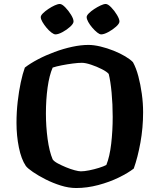

<svg xmlns="http://www.w3.org/2000/svg" viewBox="-20 -946 803 966"><path d="M363 0Q326 0 286 -12.5Q246 -25 209.5 -43.5Q173 -62 146 -80.5Q119 -99 110 -111Q87 -145 75 -204Q63 -263 63 -328Q63 -382 69 -434.5Q75 -487 84.5 -531.5Q94 -576 105 -606Q132 -627 171 -647.5Q210 -668 254.5 -684.5Q299 -701 343 -710.5Q387 -720 425 -720Q452 -720 485.5 -712Q519 -704 551.5 -691Q584 -678 610 -662.5Q636 -647 649 -633Q665 -604 676 -562.5Q687 -521 693.5 -474Q700 -427 700 -381Q700 -303 686.5 -228.5Q673 -154 653 -98Q625 -76 578 -53Q531 -30 474.5 -15Q418 0 363 0ZM387 -84Q404 -84 429 -89Q454 -94 478 -101.5Q502 -109 515 -116Q532 -158 539.5 -223Q547 -288 547 -358Q547 -422 541.5 -480Q536 -538 527 -574Q518 -585 492.5 -598Q467 -611 438.5 -620.5Q410 -630 392 -630Q374 -630 346.5 -626.5Q319 -623 291 -617.5Q263 -612 245 -606Q228 -567 219.5 -506Q211 -445 211 -375Q211 -310 219.5 -247Q228 -184 245 -144Q252 -134 270.5 -124Q289 -114 312 -104.5Q335 -95 355.5 -89.5Q376 -84 387 -84ZM489 -773Q481 -773 469 -782.5Q457 -792 444.5 -806.5Q432 -821 424 -835.5Q416 -850 416 -860Q416 -868 427 -879Q438 -890 454 -900.5Q470 -911 486 -918.5Q502 -926 512 -926Q523 -926 539.5 -909Q556 -892 568.5 -871Q581 -850 581 -838Q581 -827 563.5 -811.5Q546 -796 524.5 -784.5Q503 -773 489 -773ZM259 -773Q251 -773 238.5 -782.5Q226 -792 214 -806.5Q202 -821 193.5 -835.5Q185 -850 185 -860Q185 -868 196 -879Q207 -890 223.5 -901Q240 -912 255.5 -919Q271 -926 281 -926Q292 -926 308.5 -909Q325 -892 337.5 -871.5Q350 -851 350 -838Q350 -827 333 -811.5Q316 -796 294.5 -784.5Q273 -773 259 -773Z"/></svg>

Font: Texturina
Style: Bold
Weight: 700
Designer: Guillermo Torres Carreño
Foundry: Omnibus-Type
Version: Version 1.002; ttfautohint (v1.8.3)